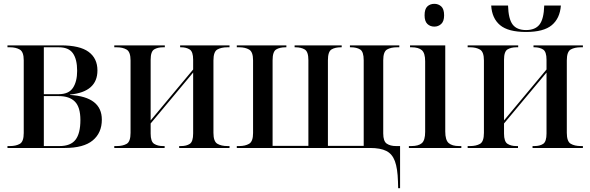

<svg xmlns="http://www.w3.org/2000/svg" viewBox="-20 -773 3084 1003"><path d="M19 0V-10H32Q63 -10 83.5 -21.5Q104 -33 104 -78V-458Q104 -502 83.5 -514Q63 -526 32 -526H19V-536H298Q397 -536 443 -502Q489 -468 489 -405Q489 -293 346 -279V-277Q512 -267 512 -148Q512 -79 464.5 -39.5Q417 0 318 0ZM287 -281Q339 -281 361 -314Q383 -347 383 -403Q383 -463 361 -494.5Q339 -526 287 -526H209V-281ZM291 -10Q349 -10 374.5 -43Q400 -76 400 -146Q400 -213 371.5 -242Q343 -271 287 -271H209V-10Z M577 0V-10H590Q621 -10 641.5 -21.5Q662 -33 662 -79V-457Q662 -502 641.5 -514Q621 -526 590 -526H577V-536H841V-526H832Q804 -526 785.5 -515Q767 -504 767 -461V-144L989 -410V-461Q989 -503 971 -514.5Q953 -526 926 -526H921V-536H1179V-526H1168Q1136 -526 1115.5 -514.5Q1095 -503 1095 -457V-79Q1095 -34 1115.5 -22Q1136 -10 1168 -10H1179V0H916V-10H926Q954 -10 971.5 -21.5Q989 -33 989 -76V-394L767 -128V-75Q767 -33 785.5 -21.5Q804 -10 831 -10H840V0Z M2059 175Q2057 107 2043 69Q2029 31 1998 15.5Q1967 0 1913 0H1217V-10H1230Q1261 -10 1281.5 -22Q1302 -34 1302 -78V-458Q1302 -502 1281.5 -514Q1261 -526 1230 -526H1217V-536H1476V-526H1472Q1441 -526 1422.5 -514.5Q1404 -503 1404 -458V-11H1591V-459Q1591 -503 1572 -514.5Q1553 -526 1523 -526H1519V-536H1765V-526H1761Q1730 -526 1711.5 -514.5Q1693 -503 1693 -458V-11H1880V-458Q1880 -503 1861.5 -514.5Q1843 -526 1813 -526H1808V-536H2066V-526H2054Q2022 -526 2002 -514.5Q1982 -503 1982 -458V-76Q1982 -35 2000.5 -22.5Q2019 -10 2049 -10H2070V210H2060Z M2249 -634Q2227 -634 2212.5 -648Q2198 -662 2198 -693Q2198 -726 2212.5 -739.5Q2227 -753 2249 -753Q2270 -753 2285 -739.5Q2300 -726 2300 -693Q2300 -662 2285 -648Q2270 -634 2249 -634ZM2116 0V-10H2129Q2166 -10 2183.5 -25Q2201 -40 2201 -84V-453Q2201 -496 2183.5 -511Q2166 -526 2130 -526H2122V-536H2306V-86Q2306 -41 2324 -25.5Q2342 -10 2378 -10H2390V0Z M2728 -606Q2635 -606 2592.5 -641.5Q2550 -677 2546 -744H2634Q2636 -674 2658 -645Q2680 -616 2728 -616Q2776 -616 2798.5 -645Q2821 -674 2823 -744H2910Q2905 -677 2862.5 -641.5Q2820 -606 2728 -606ZM2423 0V-10H2436Q2467 -10 2487.5 -21.5Q2508 -33 2508 -79V-457Q2508 -502 2487.5 -514Q2467 -526 2436 -526H2423V-536H2687V-526H2678Q2650 -526 2631.5 -515Q2613 -504 2613 -461V-144L2835 -410V-461Q2835 -503 2817 -514.5Q2799 -526 2772 -526H2767V-536H3025V-526H3014Q2982 -526 2961.5 -514.5Q2941 -503 2941 -457V-79Q2941 -34 2961.5 -22Q2982 -10 3014 -10H3025V0H2762V-10H2772Q2800 -10 2817.5 -21.5Q2835 -33 2835 -76V-394L2613 -128V-75Q2613 -33 2631.5 -21.5Q2650 -10 2677 -10H2686V0Z"/></svg>

Font: Noto Serif Display SemiCondensed Medium
Style: Regular
Weight: 500
Width: 4
Designer: Monotype Design Team
Foundry: Monotype Imaging Inc.
Version: Version 2.009